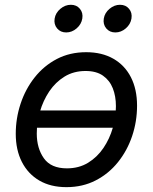

<svg xmlns="http://www.w3.org/2000/svg" viewBox="-20 -771 640 803"><path d="M495.6 -309.1 483.4 -236.8H103.5L115.7 -309.1ZM257.8 11.7Q191.9 11.7 144.5 -15.9Q97.2 -43.5 71.5 -93.8Q45.9 -144 45.9 -211.4Q45.9 -276.4 66.2 -337.4Q86.4 -398.4 124.8 -447Q163.1 -495.6 217.5 -524.2Q272 -552.7 340.3 -552.7Q406.2 -552.7 454.1 -525.4Q502 -498 527.6 -447.8Q553.2 -397.5 553.2 -329.1Q553.2 -263.2 532.7 -202.1Q512.2 -141.1 473.4 -92.8Q434.6 -44.4 380.1 -16.4Q325.7 11.7 257.8 11.7ZM259.8 -66.9Q310.1 -66.9 348.4 -90.3Q386.7 -113.8 412.6 -152.1Q438.5 -190.4 451.7 -236.3Q464.8 -282.2 464.8 -327.1Q464.8 -368.7 451.7 -401.9Q438.5 -435.1 410.6 -454.6Q382.8 -474.1 337.9 -474.1Q288.1 -474.1 250 -450.7Q211.9 -427.2 186 -388.7Q160.2 -350.1 147 -304Q133.8 -257.8 133.8 -212.4Q133.8 -150.9 163.6 -108.9Q193.4 -66.9 259.8 -66.9ZM462.4 -635.3Q438.5 -635.3 424.3 -652.3Q410.2 -669.4 414.1 -693.4Q418 -717.3 438 -734.1Q458 -751 481.9 -751Q505.9 -751 519.8 -734.1Q533.7 -717.3 529.8 -693.4Q525.9 -669.4 506.1 -652.3Q486.3 -635.3 462.4 -635.3ZM256.8 -635.3Q232.9 -635.3 218.8 -652.3Q204.6 -669.4 208.5 -693.4Q212.4 -717.3 232.4 -734.1Q252.4 -751 276.4 -751Q300.3 -751 314.2 -734.1Q328.1 -717.3 324.2 -693.4Q320.3 -669.4 300.5 -652.3Q280.8 -635.3 256.8 -635.3Z"/></svg>

Font: Adwaita Sans
Style: Italic
Weight: 400
Italic angle: -9.39999°
Designer: Rasmus Andersson
Foundry: rsms
Version: Version 4.001;git-9221beed3